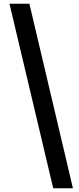

<svg xmlns="http://www.w3.org/2000/svg" viewBox="-20 -830 426 1032"><path d="M266 182 31 -810H138L372 182Z"/></svg>

Font: Noto Sans TC ExtraBold
Style: Regular
Weight: 800
Designer: Ryoko NISHIZUKA  (kana, bopomofo & ideographs); Paul D. Hunt (Latin, Greek & Cyrillic); Sandoll Communications , Soo-you
Foundry: Adobe
Version: Version 2.004-H2;hotconv 1.0.118;makeotfexe 2.5.65603